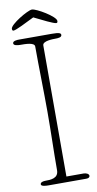

<svg xmlns="http://www.w3.org/2000/svg" viewBox="-105 -1016 535 1060"><g transform="rotate(-10 162.5 -486.0)"><path d="M275 -875C280 -875 283 -877 283 -886C283 -911 180 -972 155 -972C132 -972 28 -911 28 -886C28 -877 31 -875 36 -875C49 -875 109 -905 155 -928C201 -905 261 -875 275 -875ZM183 -766C183 -791 242 -791 254 -791C270 -791 291 -792 291 -806C291 -816 282 -821 240 -821H58C46 -821 21 -820 21 -806C21 -793 44 -791 58 -791C86 -791 138 -791 138 -768C138 -652 142 -517 142 -401C142 -285 138 -183 138 -74C138 -28 92 -28 65 -28C53 -28 36 -25 36 -13C36 -2 59 0 77 0H289C302 0 309 -5 309 -13C309 -24 294 -31 279 -31H183Z"/></g></svg>

Font: Life Savers
Style: Regular
Weight: 400
Designer: Pablo Impallari, Rodrigo Fuenzalida, Brenda Gallo
Foundry: Pablo Impallari, Rodrigo Fuenzalida, Brenda Gallo
Version: Version 3.000